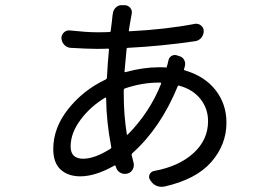

<svg xmlns="http://www.w3.org/2000/svg" viewBox="-20 -680 1040 734"><path d="M457 -341.8Q453.1 -339.8 453.1 -335.9V-317.4Q453.1 -241.2 464.8 -167Q465.8 -163.1 468.8 -166Q552.7 -251 595.7 -359.4Q596.7 -364.3 592.8 -364.3H586.9Q523.4 -364.3 457 -341.8ZM385.7 -304.7Q385.7 -308.6 381.8 -306.6Q325.2 -272.5 287.6 -221.7Q250 -170.9 250 -120.1Q250 -73.2 297.9 -73.2Q341.8 -73.2 402.3 -111.3Q406.2 -114.3 405.3 -118.2Q386.7 -213.9 385.7 -304.7ZM624 -449.2Q626 -460 635.3 -465.8Q644.5 -471.7 655.3 -468.8L664.1 -465.8Q677.7 -462.9 684.1 -450.7Q690.4 -438.5 686.5 -425.8Q684.6 -420.9 683.6 -416Q681.6 -412.1 686.5 -411.1Q762.7 -388.7 804.2 -335.4Q845.7 -282.2 845.7 -210.9Q845.7 -127 787.6 -60.5Q729.5 5.9 608.4 33.2Q602.5 34.2 597.7 34.2Q587.9 34.2 578.1 30.3Q564.5 24.4 555.7 10.7L553.7 7.8Q546.9 -2.9 552.2 -13.7Q557.6 -24.4 569.3 -26.4Q664.1 -43.9 719.7 -94.7Q775.4 -145.5 775.4 -216.8Q775.4 -264.6 746.6 -301.3Q717.8 -337.9 665 -352.5Q661.1 -354.5 659.2 -349.6Q593.8 -190.4 485.4 -93.8Q482.4 -90.8 483.4 -86.9Q487.3 -70.3 490.2 -59.6Q494.1 -45.9 487.8 -33.2Q481.4 -20.5 467.8 -16.6Q453.1 -12.7 440.4 -19.5Q427.7 -26.4 423.8 -40Q422.9 -42 421.9 -44.9Q420.9 -48.8 417 -46.9Q344.7 -5.9 287.1 -5.9Q240.2 -5.9 211.9 -31.7Q183.6 -57.6 183.6 -110.4Q183.6 -191.4 241.2 -263.7Q298.8 -335.9 383.8 -376Q387.7 -377.9 388.7 -381.8Q391.6 -439.5 396.5 -489.3Q397.5 -494.1 392.6 -494.1Q377.9 -493.2 350.6 -493.2Q314.5 -493.2 250 -497.1Q235.4 -498 225.6 -508.8Q215.8 -519.5 214.8 -534.2Q214.8 -546.9 224.6 -556.2Q234.4 -565.4 248 -563.5Q312.5 -556.6 350.6 -556.6Q382.8 -556.6 398.4 -557.6Q403.3 -557.6 403.3 -562.5Q405.3 -575.2 407.7 -597.7Q410.2 -620.1 410.2 -621.1Q410.2 -624 411.1 -626Q412.1 -640.6 422.4 -650.9Q432.6 -661.1 446.3 -660.2H456.1Q469.7 -660.2 478 -649.9Q486.3 -639.6 483.4 -626Q482.4 -623 482.4 -621.1Q480.5 -611.3 477.1 -591.3Q473.6 -571.3 472.7 -564.5Q471.7 -559.6 476.6 -560.5Q613.3 -567.4 725.6 -588.9Q738.3 -590.8 748.5 -582.5Q758.8 -574.2 758.8 -561.5Q758.8 -546.9 749.5 -535.6Q740.2 -524.4 725.6 -522.5Q600.6 -503.9 468.8 -497.1Q463.9 -497.1 463.9 -492.2Q459 -442.4 456.1 -407.2Q456.1 -403.3 460 -404.3Q527.3 -422.9 588.9 -422.9Q608.4 -422.9 617.2 -421.9Q617.2 -422.9 617.2 -423.8Q620.1 -431.6 624 -449.2Z"/></svg>

Font: Gen Jyuu GothicL Regular
Style: Regular
Weight: 400
Designer: [Source Han Sans]
Ryoko NISHIZUKA  (kana & ideographs); Paul D. Hunt (Latin, Greek & Cyrillic); Wenlong ZHANG  (bopomofo
Version: Version 1.002.20150607